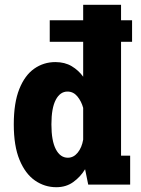

<svg xmlns="http://www.w3.org/2000/svg" viewBox="-20 -770 590 801"><path d="M215 11Q166 11 125.8 -17Q85.5 -45 61.5 -103Q37.5 -161 37.5 -251Q37.5 -341 60.5 -398.5Q83.5 -456 122.8 -483.5Q162 -511 211 -511Q250.5 -511 279.2 -493.8Q308 -476.5 327 -450V-595.5H187.5V-685.5H327V-750H485V-685.5H531V-595.5H485V-120.5H523V0H348L335 -64Q316 -32.5 286 -10.8Q256 11 215 11ZM194.5 -251Q194.5 -182.5 213 -147.2Q231.5 -112 263 -112Q287 -112 304.2 -133.2Q321.5 -154.5 327 -187.5V-320Q319.5 -347.5 302.8 -367.8Q286 -388 261.5 -388Q231 -388 212.8 -353.8Q194.5 -319.5 194.5 -251Z"/></svg>

Font: Trispace SemiCondensed
Style: Bold
Weight: 700
Width: 4
Designer: Tyler Finck
Foundry: Etcetera Type Company
Version: Version 1.210; ttfautohint (v1.8.3)